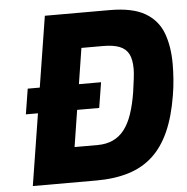

<svg xmlns="http://www.w3.org/2000/svg" viewBox="-53 -794 823 845"><g transform="rotate(-5 359.0 -371.0)"><path d="M55 -317 73 -429H397L379 -317ZM58 0 176 -742H462Q563 -742 618.5 -709.5Q674 -677 696 -618.5Q718 -560 718 -482Q718 -451 715.5 -416Q713 -381 707 -345Q692 -252 662.5 -186Q633 -120 588 -79Q543 -38 481 -19Q419 0 340 0ZM256 -155H358Q396 -155 425.5 -168.5Q455 -182 476 -209Q497 -236 511 -277Q525 -318 534 -374Q539 -408 542 -434Q545 -460 545 -475Q545 -517 532.5 -541Q520 -565 492.5 -576Q465 -587 419 -587H324Z"/></g></svg>

Font: Exo Thin ExtraBold
Style: Italic
Weight: 800
Italic angle: -9°
Version: Version 2.000